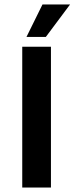

<svg xmlns="http://www.w3.org/2000/svg" viewBox="-20 -843 335 863"><path d="M209 -633V0H80V-633ZM295 -823 186 -677H99L171 -823Z"/></svg>

Font: Tajawal
Style: Bold
Weight: 700
Designer: Boutros Fonts
Foundry: Created by Boutros International 2017
Version: Version 1.700